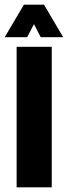

<svg xmlns="http://www.w3.org/2000/svg" viewBox="-30 -800 290 820"><path d="M41 0V-600H191V0ZM-10 -641 72 -780H158L240 -641H144L115 -697L86 -641Z"/></svg>

Font: Big Shoulders Display Thin Black
Style: Regular
Weight: 900
Version: Version 2.002